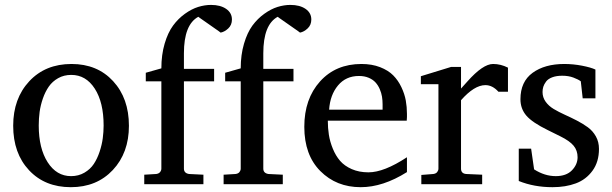

<svg xmlns="http://www.w3.org/2000/svg" viewBox="-20 -757 2516 789"><path d="M139.2 -241.2Q139.2 -147.5 175.8 -90.3Q212.4 -33.2 272 -33.2Q302.7 -33.2 326.9 -47.4Q351.1 -61.5 365.5 -83.3Q379.9 -105 389.4 -133.8Q398.9 -162.6 402.3 -189Q405.8 -215.3 405.8 -241.2Q405.8 -336.4 369.4 -392.8Q333 -449.2 272.9 -449.2Q242.7 -449.2 219 -435.8Q195.3 -422.4 180.7 -401.4Q166 -380.4 156.2 -352.3Q146.5 -324.2 142.8 -296.9Q139.2 -269.5 139.2 -241.2ZM34.2 -240.2Q34.2 -352.1 100.3 -423.1Q166.5 -494.1 273.9 -494.1Q379.9 -494.1 444.8 -423.6Q509.8 -353 509.8 -240.2Q509.8 -128.9 443.6 -58.3Q377.4 12.2 271 12.2Q164.6 12.2 99.4 -57.4Q34.2 -127 34.2 -240.2Z M643.1 -476.1Q643.1 -531.7 656.5 -577.4Q669.9 -623 691.2 -651.9Q712.4 -680.7 740 -700.4Q767.6 -720.2 794.4 -728.5Q821.3 -736.8 847.2 -736.8Q885.7 -736.8 909.4 -720.5Q933.1 -704.1 933.1 -676.8Q933.1 -654.3 918 -640.1Q902.8 -626 886.7 -623Q885.3 -624.5 878.9 -628.9L802.2 -682.6Q796.4 -686.5 794.9 -688Q735.8 -655.8 735.8 -538.1V-474.1H859.9V-422.9H735.8V-64Q735.8 -45.4 756.8 -42L815.9 -39.1V0H572.8V-39.1L622.1 -42Q632.8 -43.5 637.9 -50Q643.1 -56.6 643.1 -64V-422.9H579.1V-458Z M969.2 -476.1Q969.2 -531.7 982.7 -577.4Q996.1 -623 1017.3 -651.9Q1038.6 -680.7 1066.2 -700.4Q1093.8 -720.2 1120.6 -728.5Q1147.5 -736.8 1173.3 -736.8Q1211.9 -736.8 1235.6 -720.5Q1259.3 -704.1 1259.3 -676.8Q1259.3 -654.3 1244.1 -640.1Q1229 -626 1212.9 -623Q1211.4 -624.5 1205.1 -628.9L1128.4 -682.6Q1122.6 -686.5 1121.1 -688Q1062 -655.8 1062 -538.1V-474.1H1186V-422.9H1062V-64Q1062 -45.4 1083 -42L1142.1 -39.1V0H898.9V-39.1L948.2 -42Q959 -43.5 964.1 -50Q969.2 -56.6 969.2 -64V-422.9H905.3V-458Z M1327.1 -261.2Q1327.1 -231 1331.5 -202.9Q1335.9 -174.8 1347.7 -146Q1359.4 -117.2 1377.4 -96.2Q1395.5 -75.2 1425.5 -62Q1455.6 -48.8 1494.1 -48.8Q1558.1 -48.8 1652.3 -110.8V-49.8Q1553.7 12.2 1462.4 12.2Q1362.3 12.2 1296.4 -54Q1230.5 -120.1 1230.5 -235.8Q1230.5 -350.6 1295.2 -422.4Q1359.9 -494.1 1465.3 -494.1Q1508.3 -494.1 1542 -481Q1575.7 -467.8 1595.9 -447.3Q1616.2 -426.8 1629.4 -398.9Q1642.6 -371.1 1647.5 -344.2Q1652.3 -317.4 1652.3 -289.1V-275.9Q1652.3 -270 1651.4 -261.2ZM1552.2 -328.1Q1552.2 -344.2 1549.8 -359.6Q1547.4 -375 1540.5 -390.9Q1533.7 -406.7 1522.9 -418.5Q1512.2 -430.2 1494.9 -437.5Q1477.5 -444.8 1455.1 -444.8Q1401.4 -444.8 1368.9 -405.8Q1336.4 -366.7 1332.5 -306.2H1552.2Z M2006.3 -494.1Q2037.6 -494.1 2067.4 -479V-379.9H2028.3Q2003.9 -407.2 1974.6 -407.2Q1929.2 -407.2 1874.5 -345.2V-64Q1874.5 -43.9 1895.5 -42L1961.4 -39.1V0H1711.4V-38.1L1760.7 -42Q1771.5 -43.5 1776.6 -50Q1781.7 -56.6 1781.7 -64V-411.1H1709.5V-443.8L1833.5 -481.9H1874.5V-393.1L1900.4 -421.9Q1964.4 -494.1 2006.3 -494.1Z M2298.8 -494.1Q2335 -494.1 2371.6 -487.1Q2408.2 -480 2426.8 -471.2V-353H2374.5L2366.7 -422.9Q2356.4 -430.7 2336.4 -438.2Q2316.4 -445.8 2290.5 -445.8Q2266.1 -445.8 2249 -439.2Q2231.9 -432.6 2223.9 -421.6Q2215.8 -410.6 2212.6 -400.4Q2209.5 -390.1 2209.5 -378.9Q2209.5 -356.9 2222.2 -339.1Q2234.9 -321.3 2255.4 -309.1Q2275.9 -296.9 2300.8 -285.6Q2325.7 -274.4 2350.3 -261.7Q2375 -249 2395.5 -234.1Q2416 -219.2 2428.7 -196.5Q2441.4 -173.8 2441.4 -145Q2441.4 -91.8 2414.8 -55.4Q2388.2 -19 2346.2 -3.4Q2304.2 12.2 2250.5 12.2Q2174.8 12.2 2111.8 -13.2V-146H2162.6L2174.8 -61Q2218.3 -33.2 2263.7 -33.2Q2307.1 -33.2 2330.3 -57.1Q2353.5 -81.1 2353.5 -110.8Q2353.5 -138.2 2337.4 -158Q2321.3 -177.7 2282.7 -196.8L2231.4 -222.2Q2167.5 -253.4 2143.1 -281.7Q2118.7 -310.1 2118.7 -349.1Q2118.7 -421.4 2168.7 -457.8Q2218.8 -494.1 2298.8 -494.1Z"/></svg>

Font: TAML ThiruValluvar
Style: Regular
Weight: 400
Version: Version 0.271; dev 7ad24fM